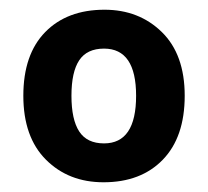

<svg xmlns="http://www.w3.org/2000/svg" viewBox="-20 -742 428 395"><path d="M360 -545Q360 -460 315 -413.5Q270 -367 193 -367Q121 -367 74.5 -413.5Q28 -460 28 -545Q28 -630 73 -676Q118 -722 195 -722Q266 -722 313 -676Q360 -630 360 -545ZM127 -545Q127 -496 143 -471.5Q159 -447 194 -447Q260 -447 260 -545Q260 -642 194 -642Q159 -642 143 -618Q127 -594 127 -545Z"/></svg>

Font: Noto Sans Hanifi Rohingya
Style: Bold
Weight: 700
Designer: Monotype Design Team and DaltonMaag
Foundry: Google LLC
Version: Version 2.102; ttfautohint (v1.8.4.7-5d5b)